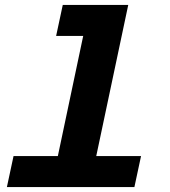

<svg xmlns="http://www.w3.org/2000/svg" viewBox="-20 -760 690 780"><path d="M35 -126H215L318 -614H208L235 -740H501L371 -126H553L526 0H8Z"/></svg>

Font: Azeret Mono
Style: Bold Italic
Weight: 700
Italic angle: -12°
Designer: Martin Vácha
Foundry: Displaay
Version: Version 1.000; Glyphs 3.0.3, build 3074